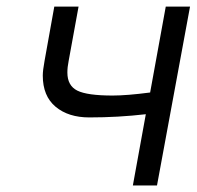

<svg xmlns="http://www.w3.org/2000/svg" viewBox="-20 -567 601 587"><path d="M386.2 0 425.8 -217.8Q341.3 -208 252.9 -208Q189 -208 149.9 -240.7Q110.8 -273.4 110.8 -335.9Q110.8 -351.6 116.2 -380.9L146 -546.9H220.2L189.9 -380.9Q186 -361.8 186 -345.2Q186 -305.2 216.3 -290Q246.6 -274.9 324.2 -274.9Q367.7 -274.9 439 -284.2L486.8 -546.9H561L460 0Z"/></svg>

Font: Involve
Style: Italic
Weight: 400
Italic angle: -10.5°
Designer: Stefan Peev
Foundry: Context Ltd.
Version: Version 1.001